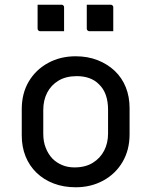

<svg xmlns="http://www.w3.org/2000/svg" viewBox="-20 -781 640 812"><path d="M300 -543Q351 -543 393 -526.5Q435 -510 465.5 -481Q496 -452 512 -412Q528 -372 528 -324V-213Q528 -147 498.5 -96.5Q469 -46 417 -17.5Q365 11 300 11Q249 11 207 -5Q165 -21 134.5 -50.5Q104 -80 88 -120Q72 -160 72 -208V-319Q72 -386 101.5 -436Q131 -486 183 -514.5Q235 -543 300 -543ZM305 -459Q259 -459 227.5 -440Q196 -421 179.5 -389Q163 -357 163 -316V-215Q163 -182 173.5 -155.5Q184 -129 202 -110Q219 -93 242.5 -83Q266 -73 295 -73Q341 -73 372.5 -92.5Q404 -112 420.5 -144Q437 -176 437 -216V-317Q437 -352 427.5 -379Q418 -406 399 -424Q383 -441 359 -450Q335 -459 305 -459ZM139 -761Q164 -761 189.5 -761Q215 -761 240 -761Q244 -761 246 -759.5Q248 -758 249.5 -756Q251 -754 251 -750V-649Q226 -649 200.5 -649Q175 -649 150 -649Q147 -649 144.5 -650.5Q142 -652 140.5 -654.5Q139 -657 139 -660ZM347 -761Q372 -761 397.5 -761Q423 -761 448 -761Q452 -761 454 -759.5Q456 -758 457.5 -756Q459 -754 459 -750V-649Q434 -649 408.5 -649Q383 -649 358 -649Q355 -649 352.5 -650.5Q350 -652 348.5 -654.5Q347 -657 347 -660Z"/></svg>

Font: Recursive
Style: Regular
Weight: 400
Version: Version 1.085